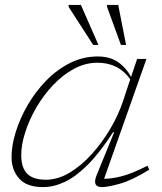

<svg xmlns="http://www.w3.org/2000/svg" viewBox="-20 -752 661 782"><path d="M374 -39.5 445 -213.5H440.5Q386.5 -130 337.5 -81Q288.5 -32 243.5 -11Q198.5 10 155.5 10Q88.5 10 57.8 -25Q27 -60 27 -112.5Q27 -159 44 -214Q61 -269 92.2 -323.2Q123.5 -377.5 167 -422.5Q210.5 -467.5 264 -494.8Q317.5 -522 378.5 -522Q427.5 -522 460.2 -499.5Q493 -477 514 -439L538.5 -512H576.5L404 -24Q433.5 -23.5 475.8 -34.2Q518 -45 580.5 -77L588 -61Q518 -17.5 468.5 -3.8Q419 10 395 10Q353.5 10 374 -39.5ZM66.5 -120Q66.5 -68.5 91 -44.2Q115.5 -20 167 -20Q215.5 -20 263.2 -48.5Q311 -77 353.5 -124Q396 -171 429.2 -227.5Q462.5 -284 481 -340L510.5 -429Q463 -496.5 377 -496.5Q327 -496.5 281 -471.5Q235 -446.5 196 -405.2Q157 -364 128 -314Q99 -264 82.8 -213.5Q66.5 -163 66.5 -120ZM381 -569H359.5L259.5 -724V-732H309.5ZM493.5 -569H472.5L416 -724V-732H461.5Z"/></svg>

Font: Newsreader 6pt ExtraLight
Style: Italic
Weight: 275
Italic angle: -17°
Designer: Hugues Gentile
Foundry: Production Type
Version: Version 1.003; ttfautohint (v1.8.3)